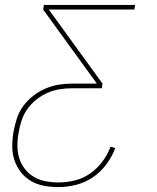

<svg xmlns="http://www.w3.org/2000/svg" viewBox="-20 -540 640 783"><path d="M217 223Q187 223 158.5 217.5Q130 212 106 198Q82 184 65 162Q48 140 39 113.5Q30 87 30 57.5Q30 28 35 -2Q40 -29 48.5 -56Q57 -83 74 -106.5Q91 -130 114.5 -148.5Q138 -167 164.5 -178.5Q191 -190 218.5 -194.5Q246 -199 273 -199H375L156 -501L159 -520H531L528 -501H179L398 -199L395 -180H273Q249 -180 223.5 -176Q198 -172 174 -161.5Q150 -151 128.5 -134Q107 -117 91.5 -95Q76 -73 68 -48.5Q60 -24 56 1Q51 28 51 54.5Q51 81 58.5 105Q66 129 81.5 149Q97 169 118.5 181.5Q140 194 165.5 199Q191 204 218 204Q251 204 284.5 196Q318 188 347 168Q376 148 397.5 119Q419 90 431 58L450 64Q437 99 413.5 130.5Q390 162 358 183.5Q326 205 289.5 214Q253 223 217 223Z"/></svg>

Font: Iosevka Thin Extended
Style: Italic
Weight: 100
Width: 7
Italic angle: -9°
Monospace: yes
Designer: Belleve Invis
Foundry: Belleve Invis
Version: Version 32.5.0; ttfautohint (v1.8.4)